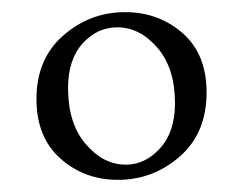

<svg xmlns="http://www.w3.org/2000/svg" viewBox="-20 -720 400 316"><path d="M40 -557Q40 -623 84 -661.5Q128 -700 186 -700Q241 -700 280.5 -665.5Q320 -631 320 -568Q320 -501 276 -462.5Q232 -424 174 -424Q119 -424 79.5 -459Q40 -494 40 -557ZM268 -550Q268 -608 239 -641.5Q210 -675 173 -675Q140 -675 116 -648.5Q92 -622 92 -575Q92 -517 121 -483Q150 -449 187 -449Q219 -449 243.5 -476Q268 -503 268 -550Z"/></svg>

Font: Bellefair
Style: Regular
Weight: 400
Designer: Nick Shinn, Liron Lavi Turkenic
Foundry: Shinntype
Version: Version 1.003;PS 001.003;hotconv 1.0.88;makeotf.lib2.5.64775